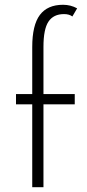

<svg xmlns="http://www.w3.org/2000/svg" viewBox="-20 -784 364 804"><path d="M115 -347H47V-390H115V-587Q115 -679 147 -721.5Q179 -764 244 -764Q276 -764 303 -749L283 -715Q270 -725 248 -725Q204 -725 183 -693.5Q162 -662 162 -588V-390H293V-347H162V0H115Z"/></svg>

Font: Josefin Sans Light
Style: Regular
Weight: 300
Designer: Santiago Orozco
Foundry: Typemade
Version: Version 2.000